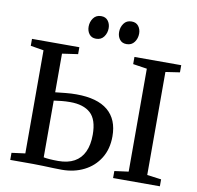

<svg xmlns="http://www.w3.org/2000/svg" viewBox="-99 -1053 1191 1160"><g transform="rotate(10 497.0 -473.0)"><path d="M355 4.5Q334 4.5 303 3.5Q272 2.5 239 1.2Q206 0 178 0H38V-43.5L121 -54.5V-687L40.5 -700.5V-743H331V-700.5L234.5 -686.5V-449.5Q265 -453 298 -456.2Q331 -459.5 363 -459.5Q492 -459.5 556.8 -405.2Q621.5 -351 621.5 -247Q621.5 -169 586.2 -112.5Q551 -56 490.8 -25.8Q430.5 4.5 355 4.5ZM324 -44Q383 -44 422.8 -66Q462.5 -88 482.5 -131Q502.5 -174 502.5 -236Q502.5 -329 459.5 -368Q416.5 -407 334.5 -407Q308 -407 282.8 -404.5Q257.5 -402 234.5 -398.5V-50.5Q248 -47.5 271.5 -45.8Q295 -44 324 -44ZM755 -54.5V-686L669 -699V-743H956V-699L869 -686V-54L956 -42.5V0H669V-43ZM420.5 -811Q393.5 -811 379 -829.8Q364.5 -848.5 364.5 -875.5Q364.5 -905 381.2 -928Q398 -951 428.5 -951H429.5Q456.5 -951 471 -932Q485.5 -913 485.5 -886.5Q485.5 -857 468.8 -834Q452 -811 421.5 -811ZM607.5 -811Q580.5 -811 566 -829.8Q551.5 -848.5 551.5 -875.5Q551.5 -905 568 -928Q584.5 -951 615 -951H616Q643.5 -951 658 -932Q672.5 -913 672.5 -886.5Q672.5 -857 655.8 -834Q639 -811 608.5 -811Z"/></g></svg>

Font: Merriweather 48pt Medium
Style: Regular
Weight: 500
Version: Version 2.100